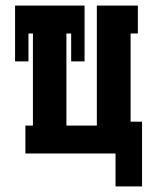

<svg xmlns="http://www.w3.org/2000/svg" viewBox="-20 -550 540 688"><path d="M394 118V0H71V-100H98V-430H82V-330H34V-530H283V-330H235V-430H218V-100H327V-530H474V-430H448V-114H489V118Z"/></svg>

Font: Iosevka Slab Heavy
Style: Regular
Weight: 900
Monospace: yes
Designer: Belleve Invis
Foundry: Belleve Invis
Version: Version 11.1.0; ttfautohint (v1.8.3)